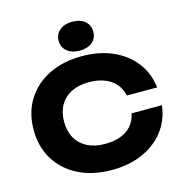

<svg xmlns="http://www.w3.org/2000/svg" viewBox="-141 -1132 1215 1276"><g transform="rotate(-15 467.0 -494.0)"><path d="M903.2 -313.8Q892 -215.2 835.1 -140.8Q778.2 -66.4 685.4 -25Q592.6 16.4 473 16.4Q342.2 16.4 244.2 -32.6Q146.2 -81.6 91.7 -169.7Q37.2 -257.8 37.2 -375Q37.2 -492.2 91.7 -580.3Q146.2 -668.4 244.2 -717.4Q342.2 -766.4 473 -766.4Q592.6 -766.4 685.4 -725Q778.2 -683.6 835.1 -609.4Q892 -535.2 903.2 -436.2H694.6Q684.8 -483.6 655.8 -517.3Q626.8 -551 580.5 -569.1Q534.2 -587.2 472.6 -587.2Q402.6 -587.2 351.9 -561.7Q301.2 -536.2 274 -488.4Q246.8 -440.6 246.8 -375Q246.8 -309.4 274 -261.9Q301.2 -214.4 351.9 -188.6Q402.6 -162.8 472.6 -162.8Q534.2 -162.8 580.5 -180.1Q626.8 -197.4 655.8 -231.3Q684.8 -265.2 694.6 -313.8ZM470 -805.2Q417 -805.2 384 -832Q351 -858.8 351 -904.4Q351 -950 384 -977Q417 -1004 470 -1004Q524.4 -1004 556.9 -977Q589.4 -950 589.4 -904.4Q589.4 -858.8 556.9 -832Q524.4 -805.2 470 -805.2Z"/></g></svg>

Font: Unbounded
Style: Regular
Weight: 400
Designer: Luke Prowse, Jean-Baptiste Morizot, Fátima Lázaro, Florian Runge
Foundry: NaN
Version: Version 1.701;gftools[0.9.28.dev5+ged2979d]